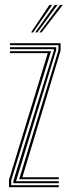

<svg xmlns="http://www.w3.org/2000/svg" viewBox="-20 -780 290 800"><path d="M59.8 -33.2 223.5 -571V-591.8H21.5V-600H232.5V-569.5L73.2 -41.5H225V-33.2ZM35.8 -16.8V-26.8L204.5 -569.5V-575H21.5V-583.2H214.2V-571.5L46.8 -25H225V-16.8ZM17.5 0V-30.8L179 -558.5H21.5V-566.8H192.8L26.8 -28.8V-8.2H225V0ZM109.5 -645 186.2 -759.8H197.5L118.2 -645ZM144.2 -645 230.5 -759.8H241.8L153.2 -645ZM126.8 -645 208.2 -759.8H219.8L135.8 -645Z"/></svg>

Font: Big Shoulders Inline Display Light
Style: Regular
Weight: 300
Designer: Patric King
Foundry: XO Type Co
Version: Version 1.000